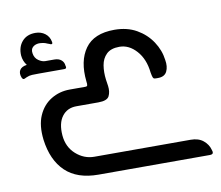

<svg xmlns="http://www.w3.org/2000/svg" viewBox="-70 -691 889 774"><g transform="rotate(-10 374.5 -303.5)"><path d="M211 -443H107Q91 -443 79 -442.5Q67 -442 56 -437Q51 -435 48.5 -433.5Q46 -432 43 -432Q39 -432 36 -438Q28 -457 35.5 -470Q43 -483 65 -486Q51 -504 49 -527Q47 -562 66.5 -584.5Q86 -607 121 -607Q144 -607 160.5 -594.5Q177 -582 181 -561Q184 -549 175 -551Q172 -552 169 -553.5Q166 -555 162 -556Q154 -560 145 -561.5Q136 -563 128 -563Q112 -562 102.5 -553Q93 -544 96 -527Q99 -508 113.5 -498Q128 -488 141 -488H178Q196 -488 206.5 -479Q217 -470 218 -456L219 -452Q221 -443 211 -443ZM740 -19 742 -12Q744 0 729 0H273Q186 0 138 -46Q90 -92 79 -177Q72 -236 89.5 -276Q107 -316 141.5 -337Q176 -358 218 -358H282Q290 -358 290.5 -363Q291 -368 291 -369L290 -379Q281 -463 317 -513.5Q353 -564 437 -564Q489 -564 527.5 -542Q566 -520 589.5 -484.5Q613 -449 618 -409Q623 -381 613.5 -361.5Q604 -342 577 -342H568Q561 -342 558.5 -344.5Q556 -347 554 -355Q553 -357 552.5 -362Q552 -367 551 -370Q545 -425 514.5 -459Q484 -493 445 -493Q410 -493 392 -475.5Q374 -458 369.5 -430.5Q365 -403 369 -372L373 -345Q376 -321 367.5 -304Q359 -287 323 -287H233Q195 -287 174 -259Q153 -231 157 -181Q161 -133 194 -103.5Q227 -74 269 -74H663Q695 -74 714.5 -58Q734 -42 740 -19Z"/></g></svg>

Font: Zain
Style: Italic
Weight: 400
Italic angle: -10°
Designer: Zain,Boutros
Foundry: Mobile Telecommunications Company (Zain), 2024
Version: Version 1.51; ttfautohint (v1.8.4)